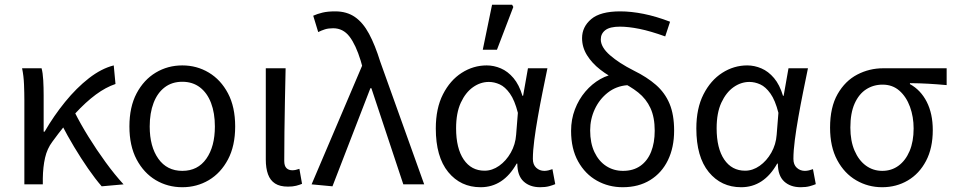

<svg xmlns="http://www.w3.org/2000/svg" viewBox="-20 -772 3996 804"><path d="M82 0V-352.6Q82 -382 80.6 -417.8Q79.3 -453.6 72.5 -486.1H154.1Q159.4 -466.8 161.1 -435.9Q162.8 -404.9 162.8 -372.7V-220.6H166.8Q205.3 -287.2 252.8 -345.5Q300.2 -403.8 352.4 -444.5Q404.6 -485.1 456.3 -498.1L463.6 -420.3Q423.4 -406.9 381.4 -376Q339.3 -345 294.1 -295.9Q248.9 -246.8 199.4 -178.8Q177.4 -149.6 168.7 -111.3Q160 -72.9 159.3 -25.3V0ZM405.8 8.2Q378.7 -23 349 -65.9Q319.3 -108.8 290.6 -156.6Q262 -204.3 238.4 -250L292.4 -302.6Q316.7 -253.9 350.4 -199.5Q384.1 -145.1 422.1 -92.9Q460 -40.8 497.4 0Z M743.4 12Q682.5 12 632.3 -17.7Q582.2 -47.5 552 -104.4Q521.9 -161.3 521.9 -242.4Q521.9 -324.2 552 -381.1Q582.2 -438 632.3 -468Q682.5 -498.1 743.4 -498.1Q804.2 -498.1 854.4 -468Q904.6 -438 934.7 -381.1Q964.8 -324.2 964.8 -242.4Q964.8 -161.3 934.7 -104.4Q904.6 -47.5 854.4 -17.7Q804.2 12 743.4 12ZM743.4 -56.5Q808.3 -56.5 844 -107.4Q879.8 -158.2 879.8 -242.4Q879.8 -298.7 863.7 -341Q847.5 -383.2 817 -406.4Q786.4 -429.6 743.4 -429.6Q700.3 -429.6 669.8 -406.4Q639.2 -383.2 623.1 -341Q606.9 -298.7 606.9 -242.4Q606.9 -158.2 643 -107.4Q679.1 -56.5 743.4 -56.5Z M1186 9.5Q1152.1 9.5 1131.8 -3.6Q1111.5 -16.7 1102.3 -42.1Q1093 -67.5 1093 -104V-486.1H1176Q1174.6 -420.4 1173.2 -352.7Q1171.8 -285.1 1171.1 -220.4Q1170.3 -155.7 1170.3 -98Q1170.3 -77.4 1179.4 -68.2Q1188.5 -59 1204.2 -59Q1210.8 -59 1218.1 -60.5Q1225.4 -62 1233.7 -65L1244.8 -2.2Q1233.8 2.3 1220 5.9Q1206.2 9.5 1186 9.5Z M1372.2 8.2 1284.8 0 1496.3 -496.7 1490.5 -517.6Q1470 -584.4 1443.3 -619.1Q1416.6 -653.7 1375.1 -653.7Q1354.9 -653.7 1340.5 -649.1Q1326 -644.5 1312.5 -637.7L1291.6 -706.2Q1309.1 -714.1 1330.5 -719.2Q1351.8 -724.4 1383.7 -724.4Q1432.1 -724.4 1466.1 -700.9Q1500.2 -677.4 1525.4 -630.4Q1550.6 -583.5 1572.2 -513.9L1756.3 0H1668.9L1535.1 -402.8H1531.1Z M1992.5 12Q1909 12 1856.9 -51.5Q1804.9 -115.1 1804.9 -234.2Q1804.9 -318.1 1834.8 -376.9Q1864.7 -435.7 1913.3 -466.9Q1962 -498.1 2018.1 -498.1Q2048.2 -498.1 2077.4 -485.6Q2106.6 -473.1 2130.3 -445.1Q2153.9 -417.1 2167.8 -370.9H2170.5L2190.8 -486.1H2272.3Q2262.3 -438.1 2251.8 -385.6Q2241.2 -333.1 2232.2 -281.8Q2223.1 -230.4 2217.3 -185.4Q2211.4 -140.4 2211.4 -106.8Q2211.4 -82.4 2225.5 -69.5Q2239.6 -56.5 2259.4 -56.5Q2267.6 -56.5 2276.6 -58.6Q2285.5 -60.7 2293.3 -63.7L2305.1 -0.9Q2295.1 3.5 2279.3 7.8Q2263.6 12 2241.9 12Q2198.9 12 2172.7 -12.1Q2146.5 -36.2 2146.2 -86.8H2143.4Q2087.6 12 1992.5 12ZM2009.2 -57.2Q2041.1 -57.2 2070.2 -77.7Q2099.4 -98.3 2118.9 -132.7Q2138.4 -167.1 2141.3 -207.9L2148.6 -299.5Q2135.2 -352.3 2115.2 -380.3Q2095.2 -408.4 2072.6 -418.6Q2049.9 -428.9 2027.1 -428.9Q1992 -428.9 1960.8 -407Q1929.6 -385 1909.7 -342.1Q1889.9 -299.2 1889.9 -234.9Q1889.9 -150.9 1921.7 -104Q1953.5 -57.2 2009.2 -57.2ZM2001.6 -563.7 2040.5 -752.1H2124.5L2129.5 -742.9L2061 -563.7Z M2587.4 12Q2528.6 12 2479.5 -15.5Q2430.4 -43 2400.9 -96Q2371.4 -149 2371.4 -224Q2371.4 -272.2 2387.5 -314.1Q2403.5 -356 2431.2 -388.5Q2458.9 -421 2493.6 -440.7Q2528.3 -460.4 2565 -463L2606 -415.2Q2560.1 -411.4 2525.3 -384.2Q2490.4 -356.9 2470.8 -315.1Q2451.3 -273.4 2451.3 -226Q2451.3 -173 2469.2 -135.1Q2487.2 -97.1 2518.3 -76.8Q2549.5 -56.5 2588.9 -56.5Q2631.9 -56.5 2661.7 -77.5Q2691.4 -98.5 2706.5 -136.3Q2721.6 -174.1 2721.6 -224.7Q2721.6 -280.7 2703.8 -319.3Q2686.1 -357.9 2652.4 -384.8Q2618.6 -411.8 2571.1 -433.5Q2528.6 -453.1 2493.8 -480.3Q2458.9 -507.4 2438.2 -540.7Q2417.4 -574.1 2417.4 -612.3Q2417.4 -659.5 2455.7 -692Q2494 -724.4 2577.1 -724.4Q2622.7 -724.4 2675.3 -713.9Q2727.8 -703.3 2785.9 -681L2765.6 -619.5Q2703.7 -641.8 2657.6 -651.1Q2611.4 -660.4 2575.8 -660.4Q2533.9 -660.4 2514.9 -645.8Q2495.8 -631.1 2495.8 -607Q2495.8 -574.7 2533.6 -541.4Q2571.5 -508 2634 -476.4Q2689.1 -449.4 2726.9 -416.4Q2764.7 -383.3 2783.8 -337.5Q2802.9 -291.6 2802.9 -225.3Q2802.9 -154.6 2777 -101.3Q2751.2 -48 2702.7 -18Q2654.2 12 2587.4 12Z M3083.5 12Q3000 12 2947.9 -51.5Q2895.9 -115.1 2895.9 -234.2Q2895.9 -318.1 2925.8 -376.9Q2955.7 -435.7 3004.3 -466.9Q3053 -498.1 3109.1 -498.1Q3139.2 -498.1 3168.4 -485.6Q3197.6 -473.1 3221.3 -445.1Q3244.9 -417.1 3258.8 -370.9H3261.5L3281.8 -486.1H3363.3Q3353.3 -438.1 3342.8 -385.6Q3332.2 -333.1 3323.2 -281.8Q3314.1 -230.4 3308.3 -185.4Q3302.4 -140.4 3302.4 -106.8Q3302.4 -82.4 3316.5 -69.5Q3330.6 -56.5 3350.4 -56.5Q3358.6 -56.5 3367.6 -58.6Q3376.5 -60.7 3384.3 -63.7L3396.1 -0.9Q3386.1 3.5 3370.3 7.8Q3354.6 12 3332.9 12Q3289.9 12 3263.7 -12.1Q3237.5 -36.2 3237.2 -86.8H3234.4Q3178.6 12 3083.5 12ZM3100.2 -57.2Q3132.1 -57.2 3161.2 -77.7Q3190.4 -98.3 3209.9 -132.7Q3229.4 -167.1 3232.3 -207.9L3239.6 -299.5Q3226.2 -352.3 3206.2 -380.3Q3186.2 -408.4 3163.6 -418.6Q3140.9 -428.9 3118.1 -428.9Q3083 -428.9 3051.8 -407Q3020.6 -385 3000.7 -342.1Q2980.9 -299.2 2980.9 -234.9Q2980.9 -150.9 3012.7 -104Q3044.5 -57.2 3100.2 -57.2Z M3673.9 12Q3615.1 12 3565.5 -16.9Q3515.8 -45.7 3485.9 -101.5Q3455.9 -157.2 3455.9 -237.7Q3455.9 -323 3487.5 -378.2Q3519.1 -433.3 3569.7 -459.7Q3620.4 -486.1 3678.1 -486.1H3944.1V-415.6Q3902.8 -419.4 3866.9 -421.4Q3830.9 -423.5 3790.4 -423.8V-419.8Q3835.5 -395.1 3860.8 -345.5Q3886 -295.8 3886 -227.4Q3886 -151.7 3857.8 -98.2Q3829.6 -44.6 3781.5 -16.3Q3733.4 12 3673.9 12ZM3674.6 -56.5Q3713.1 -56.5 3742.6 -78.1Q3772.1 -99.8 3789 -139.6Q3805.8 -179.4 3805.8 -234Q3805.8 -282.6 3790.6 -324.6Q3775.3 -366.6 3746.4 -392.1Q3717.5 -417.6 3675.9 -417.6Q3637.5 -417.6 3607 -397.9Q3576.5 -378.2 3558.7 -338.3Q3540.9 -298.4 3540.9 -237.7Q3540.9 -182 3558.4 -141.3Q3575.9 -100.5 3606 -78.5Q3636.2 -56.5 3674.6 -56.5Z"/></svg>

Font: Source Sans 3 VF
Style: Regular
Weight: 200
Designer: Paul D. Hunt
Foundry: Adobe
Version: Version 3.046;hotconv 1.0.118;makeotfexe 2.5.65603